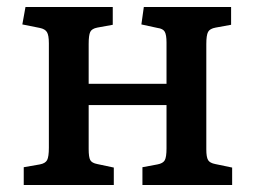

<svg xmlns="http://www.w3.org/2000/svg" viewBox="-20 -530 729 550"><path d="M48 0V-51L94 -59Q110 -62 115 -71.5Q120 -81 120 -107V-406Q120 -429 114.5 -438Q109 -447 94 -450L44 -460L53 -510H303V-459L259 -451Q243 -448 238.5 -438.5Q234 -429 234 -404V-290H457V-408Q457 -430 452 -439Q447 -448 431 -450L385 -460L392 -510H642V-459L598 -451Q581 -448 576 -438.5Q571 -429 571 -404V-102Q571 -80 576 -71.5Q581 -63 597 -60L645 -50V0H388V-51L431 -59Q447 -62 452 -71Q457 -80 457 -105V-229H234V-103Q234 -80 238.5 -71.5Q243 -63 259 -60L306 -50V0Z"/></svg>

Font: Literata 18pt Medium
Style: Regular
Weight: 500
Designer: Latin by Veronika Burian and Jose Scaglione. Greek by Irene Vlachou. Cyrillic by Vera Evstafieva.
Foundry: TypeTogether
Version: Version 3.103;gftools[0.9.29]